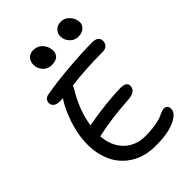

<svg xmlns="http://www.w3.org/2000/svg" viewBox="-269 -1044 1163 1163"><g transform="rotate(-45 313.0 -462.5)"><path d="M490.2 -792Q459.5 -792 437.3 -815.7Q415 -839.4 415 -871.1Q415 -897.5 433.3 -914.8Q451.7 -932.1 479 -932.1Q514.2 -932.1 537.1 -905.3Q560.1 -878.4 560.1 -847.2Q560.1 -825.7 542.2 -808.8Q524.4 -792 490.2 -792ZM254.9 -784.2Q222.2 -784.2 200.2 -808.1Q178.2 -832 178.2 -865.2Q178.2 -892.6 194.8 -910.4Q211.4 -928.2 238.8 -928.2Q278.3 -928.2 301.3 -901.1Q324.2 -874 324.2 -839.8Q324.2 -814 307.1 -799.1Q290 -784.2 254.9 -784.2ZM164.1 -272.9 158.2 -272Q164.1 -184.6 217 -131.8Q270 -79.1 353 -79.1Q400.4 -79.1 437.7 -85.4Q475.1 -91.8 492.7 -99.1Q510.3 -106.4 525.1 -112.8Q540 -119.1 547.9 -119.1Q580.1 -119.1 580.1 -85Q580.1 -48.8 521 -21Q461.9 6.8 356 6.8Q265.6 6.8 199.7 -32.5Q133.8 -71.8 100.8 -138.9Q67.9 -206.1 67.9 -293Q67.9 -358.9 88.1 -429.9Q108.4 -501 140.1 -560.1Q154.3 -585.9 162.1 -595.2Q153.3 -594.2 137.2 -594.2Q109.4 -594.2 94.7 -605.2Q80.1 -616.2 80.1 -634.8Q80.1 -647 87.6 -658Q95.2 -668.9 111.8 -672.9Q202.6 -689.5 321 -699.2Q439.5 -709 525.9 -709Q552.7 -709 565.9 -698.5Q579.1 -688 579.1 -669.9Q579.1 -648.4 566.4 -635.7Q553.7 -623 527.8 -623Q385.7 -623 257.8 -606.9Q256.8 -601.1 251 -589.8Q181.6 -479 163.1 -360.8Q170.9 -362.8 173.8 -362.8Q325.2 -389.6 450.2 -393.1Q503.9 -393.1 503.9 -359.9Q503.9 -311.5 425.8 -308.1Q279.3 -298.8 164.1 -272.9Z"/></g></svg>

Font: Shantell Sans Normal
Style: Regular
Weight: 400
Designer: Stephen Nixon, Anya Danilova, Shantell Martin
Foundry: Arrow Type
Version: Version 1.006;[559af2be0]